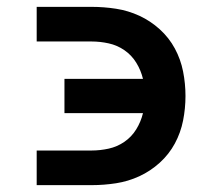

<svg xmlns="http://www.w3.org/2000/svg" viewBox="-20 -540 640 560"><path d="M87 0V-101H247Q272 -101 297 -106.5Q322 -112 343 -126.5Q364 -141 377.5 -163Q391 -185 397 -210H168V-310H397Q391 -335 377.5 -357Q364 -379 343 -393.5Q322 -408 297 -413.5Q272 -419 247 -419H87V-520H247Q283 -520 318.5 -514.5Q354 -509 386.5 -494Q419 -479 446 -454.5Q473 -430 490 -398.5Q507 -367 514 -331.5Q521 -296 521 -260Q521 -224 514 -188.5Q507 -153 490 -121.5Q473 -90 446 -65.5Q419 -41 386.5 -26Q354 -11 318.5 -5.5Q283 0 247 0Z"/></svg>

Font: Iosevka Plex Etoile
Style: Bold
Weight: 700
Designer: Belleve Invis
Foundry: Belleve Invis
Version: Version 25.1.1; ttfautohint (v1.8.4)